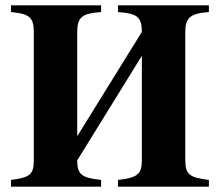

<svg xmlns="http://www.w3.org/2000/svg" viewBox="-20 -696 818 716"><path d="M509 -488V-98C509 -47 493 -33 420 -25V0H759V-25C687 -34 671 -45 671 -98V-577C671 -631 691 -646 759 -651V-676H420V-651C490 -646 509 -634 509 -577L268 -188V-577C268 -633 287 -646 357 -651V-676H21V-651C88 -645 106 -632 106 -577V-98C106 -45 91 -34 21 -25V0H357V-25C284 -33 268 -45 268 -98Z"/></svg>

Font: XITS
Style: Bold
Weight: 700
Designer: MicroPress Inc., with final additions and corrections provided by Coen Hoffman, Elsevier (retired)
Version: Version 1.302